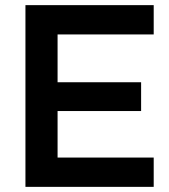

<svg xmlns="http://www.w3.org/2000/svg" viewBox="-20 -727 658 747"><path d="M79 0V-707H578V-593H204V-407H529V-295H204V-114H578V0Z"/></svg>

Font: Onest SemiBold
Style: Regular
Weight: 600
Designer: Dmitri Voloshin, Andrey Kudryavtsev
Foundry: Dmitri Voloshin, Andrey Kudryavtsev
Version: Version 1.000;gftools[0.9.33]